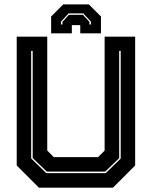

<svg xmlns="http://www.w3.org/2000/svg" viewBox="-20 -870 704 890"><path d="M160.5 0 57.5 -103V-700H199V-172L229.5 -141.5H434.5L465 -172V-700H606.5V-103L503.5 0ZM194.5 -67.5H470L539.5 -135V-634H532.5V-137L467.5 -74.5H197L131.5 -137.5V-634H124.5V-135.5ZM392 -849.5 448 -793.5V-715.5H352V-753.5H313V-715.5H217V-793.5L273 -849.5ZM366 -808H298L262.5 -769.5V-756.5H269.5V-768.5L299.5 -801.5H364.5L394.5 -768.5V-756.5H401.5V-769.5Z"/></svg>

Font: Tourney ExtraBold
Style: Regular
Weight: 800
Designer: Tyler Finck
Foundry: Etcetera Type Co
Version: Version 1.015